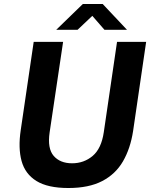

<svg xmlns="http://www.w3.org/2000/svg" viewBox="-20 -933 753 963"><path d="M323 10Q219.5 10 162.8 -25.2Q106 -60.5 88.2 -125.5Q70.5 -190.5 84 -280.5L149 -723H296.5L229 -269.5Q217 -188.5 249.2 -151.2Q281.5 -114 341.5 -114Q401 -114 444.8 -151Q488.5 -188 500.5 -269.5L567 -723H713L647.5 -275.5Q634 -188 596.8 -123.8Q559.5 -59.5 492.5 -24.8Q425.5 10 323 10ZM262 -783.5 395.5 -913H495L617 -783.5H504L443 -853.5L369 -783.5Z"/></svg>

Font: Public Sans
Style: Bold Italic
Weight: 700
Italic angle: -8°
Designer: The Public Sans project authors (U.S. Web Design System). Libre Franklin designed by Pablo Impallari and Rodrigo Fuenzal
Version: Version 1.008; ttfautohint (v1.8.1) -l 8 -r 50 -G 200 -x 14 